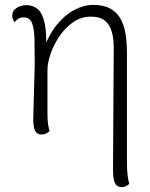

<svg xmlns="http://www.w3.org/2000/svg" viewBox="-20 -537 615 785"><path d="M478 228Q462 228 454.5 218.5Q447 209 444.5 193Q442 177 442 156L445 -332Q446 -375 437.5 -405.5Q429 -436 409 -452.5Q389 -469 352 -469Q311 -469 278 -445.5Q245 -422 221.5 -386.5Q198 -351 186 -314.5Q174 -278 174 -251V-75Q174 -46 176.5 -29.5Q179 -13 183 -1Q177 4 169 8.5Q161 13 150 13Q130 13 122.5 -5Q115 -23 116 -56L122 -274Q122 -333 121 -376Q120 -419 111 -442.5Q102 -466 77 -466Q63 -466 54 -460Q45 -454 40 -446Q36 -451 33 -458Q30 -465 30 -472Q30 -493 48 -504.5Q66 -516 88 -516Q115 -516 134.5 -499.5Q154 -483 163 -440Q172 -397 168 -318L154 -324Q177 -392 211.5 -434.5Q246 -477 285 -497Q324 -517 362 -517Q391 -517 416 -508.5Q441 -500 460 -478.5Q479 -457 489 -419Q499 -381 499 -323V108Q499 127 499.5 147.5Q500 168 502.5 186Q505 204 509 214Q506 218 497 223Q488 228 478 228Z"/></svg>

Font: Arima Light
Style: Regular
Weight: 300
Designer: Joana Correia and Natanael Gama
Foundry: NDISCOVER
Version: Version 1.101;gftools[0.9.23]